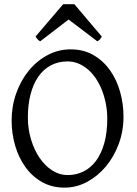

<svg xmlns="http://www.w3.org/2000/svg" viewBox="-20 -860 640 895"><path d="M480 -307.1Q480 -340.8 473.9 -373.8Q467.8 -406.7 456.5 -436.3Q445.3 -465.8 429 -491Q412.6 -516.1 392.1 -534.4Q371.6 -552.7 347.2 -563.2Q322.8 -573.7 294.9 -573.7Q251.5 -573.7 217 -555.4Q182.6 -537.1 158.9 -503.2Q135.3 -469.2 122.6 -420.9Q109.9 -372.6 109.9 -313Q109.9 -258.3 124.8 -209.5Q139.6 -160.6 164.8 -123.8Q189.9 -86.9 223.6 -65.4Q257.3 -43.9 294.9 -43.9Q335.4 -43.9 369.4 -60.8Q403.3 -77.6 428 -110.8Q452.6 -144 466.3 -193.4Q480 -242.7 480 -307.1ZM555.7 -315.9Q555.7 -249.5 533.7 -189.7Q511.7 -129.9 473.9 -84.5Q436 -39.1 386.2 -12.2Q336.4 14.6 280.8 14.6Q222.2 14.6 176.3 -11.2Q130.4 -37.1 98.9 -80.6Q67.4 -124 50.8 -180.7Q34.2 -237.3 34.2 -298.8Q34.2 -365.2 55.7 -425.3Q77.1 -485.4 114.3 -530.8Q151.4 -576.2 201.4 -603Q251.5 -629.9 309.1 -629.9Q369.6 -629.9 415.5 -603.3Q461.4 -576.7 492.7 -532.7Q523.9 -488.8 539.8 -432.1Q555.7 -375.5 555.7 -315.9ZM454.6 -689.5Q448.7 -680.2 445.3 -675.8Q441.9 -671.4 433.6 -667.5L299.8 -769L167.5 -667.5Q163.6 -669.4 160.9 -671.4Q158.2 -673.3 156 -675.8Q153.8 -678.2 151.4 -681.6Q148.9 -685.1 145.5 -689.5L274.4 -840.3H326.7Z"/></svg>

Font: Gentium Plus
Style: Regular
Weight: 400
Designer: J. Victor Gaultney, Annie Olsen, Iska Routamaa
Foundry: SIL International
Version: Version 1.510